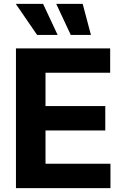

<svg xmlns="http://www.w3.org/2000/svg" viewBox="-20 -979 652 999"><path d="M554.7 0H63V-727.1H553.2V-600.6H216.8V-427.2H527.8V-300.3H216.8V-127H554.7ZM279.8 -797.4H172.9L62 -959H204.1ZM453.1 -797.4H348.1L272.5 -959H410.2Z"/></svg>

Font: My Font
Style: Bold
Weight: 500
Designer: Rasmus Andersson
Foundry: rsms
Version: Version 0.001